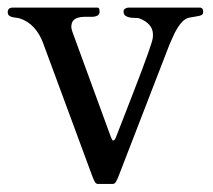

<svg xmlns="http://www.w3.org/2000/svg" viewBox="-20 -461 551 497"><path d="M220.2 -1.5 90.8 -351.6Q82.5 -373.5 67.4 -390.1Q52.2 -406.7 30.3 -413.6Q27.3 -414.6 22.5 -415Q17.6 -415.5 12.7 -416.5Q7.8 -417.5 3.9 -420.4Q0 -423.3 0 -429.7Q0 -441.4 14.2 -441.4H231.4Q236.3 -441.4 237.1 -437Q237.8 -432.6 237.8 -431.2Q237.8 -423.3 231.9 -420.4Q226.1 -417.5 217 -417.5Q208 -417.5 199 -417.5Q189.9 -417.5 182.1 -415.3Q174.3 -413.1 169.4 -407.5Q164.6 -401.9 164.6 -389.6Q164.6 -388.2 166 -383.5Q167.5 -378.9 167.5 -378.4L266.6 -107.4Q267.6 -105 269.3 -101.1Q271 -97.2 273.4 -97.2Q274.4 -97.2 276.1 -98.9Q277.8 -100.6 279.1 -103.3Q280.3 -106 281.2 -108.6Q282.2 -111.3 282.7 -112.3Q305.2 -169.9 321 -210.7Q336.9 -251.5 347.2 -279.1Q357.4 -306.6 363.3 -323.2Q369.1 -339.8 372.1 -349.4Q375 -358.9 375.5 -363Q376 -367.2 376 -370.6Q376 -387.2 365.7 -397.7Q355.5 -408.2 340.3 -413.6Q336.4 -414.6 330.1 -414.6Q323.7 -414.6 317.1 -415.5Q310.5 -416.5 305.2 -419.9Q299.8 -423.3 299.8 -431.2Q299.8 -436 304 -438.7Q308.1 -441.4 313 -441.4H498.5Q503.9 -439.9 504.9 -436.5Q505.9 -433.1 505.9 -430.7Q505.9 -426.8 504.6 -424.6Q503.4 -422.4 499 -420.9Q494.6 -419.4 488 -418.5Q481.4 -417.5 470.7 -415.5Q460.9 -413.6 453.1 -406Q445.3 -398.4 439 -387.9Q432.6 -377.4 427.7 -366Q422.9 -354.5 418.5 -345.2L285.2 -0.5Q283.7 2.9 280.5 9Q277.3 15.1 272 15.1H233.4Q228 15.1 224.9 8.8Q221.7 2.4 220.2 -1.5Z"/></svg>

Font: Kurinto Book Core
Style: Regular
Weight: 400
Designer: Kurinto was developed by Clint Goss from a range of fonts that are compatible with the SIL Open Font License Version 1.1
Foundry: Clinton F. Goss
Version: Version 2.196; July 25, 2020